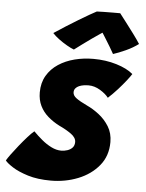

<svg xmlns="http://www.w3.org/2000/svg" viewBox="-99 -838 704 924"><g transform="rotate(5 253.0 -376.0)"><path d="M181 39Q117 39 70.2 24.5Q23.5 10 -5.2 -8.5Q-34 -27 -42.5 -39Q-37 -49 -22 -69.5Q-7 -90 12.5 -114.2Q32 -138.5 50.8 -159.5Q69.5 -180.5 82 -190.5Q101.5 -170.5 124 -151.8Q146.5 -133 170.8 -121Q195 -109 218 -109Q234 -109 248.8 -114Q263.5 -119 272.8 -129.2Q282 -139.5 282 -156Q282 -177 257.8 -194.5Q233.5 -212 199 -228Q168.5 -243.5 144 -264.8Q119.5 -286 105.5 -314.5Q91.5 -343 91.5 -379.5Q91.5 -426 111.8 -460.5Q132 -495 166.8 -517.8Q201.5 -540.5 244.8 -551.5Q288 -562.5 335 -562.5Q394.5 -562.5 446.5 -546.8Q498.5 -531 527.5 -506Q521.5 -496 504.8 -474.5Q488 -453 465.8 -428.2Q443.5 -403.5 420 -382Q406 -400.5 378.8 -417Q351.5 -433.5 323 -433.5Q312 -433.5 299.8 -431.8Q287.5 -430 277 -425.5Q266.5 -421 260 -413.2Q253.5 -405.5 253.5 -394Q253.5 -378.5 270.8 -365.8Q288 -353 324 -336Q352.5 -323 381.8 -300.5Q411 -278 431 -245.8Q451 -213.5 451 -170.5Q451 -103.5 412.5 -56.8Q374 -10 312.5 14.5Q251 39 181 39ZM444 -792.5Q458 -774.5 477 -749.5Q496 -724.5 515 -699Q534 -673.5 547 -653Q520.5 -633 486.2 -617.5Q452 -602 426.5 -594Q417.5 -610.5 407.5 -627Q397.5 -643.5 388 -658.8Q378.5 -674 371.8 -684.8Q365 -695.5 362.5 -699H378Q371 -694.5 355.5 -684.2Q340 -674 319.5 -659.5Q299 -645 277.5 -629.2Q256 -613.5 237 -599Q223 -604 202.5 -615.8Q182 -627.5 162.5 -642Q143 -656.5 131.5 -669.5Q159.5 -688 189 -706.8Q218.5 -725.5 246.2 -742.2Q274 -759 296.2 -771.8Q318.5 -784.5 331 -791Q340.5 -791.5 363 -792Q385.5 -792.5 409 -792.5Q432.5 -792.5 444 -792.5Z"/></g></svg>

Font: Grandstander Thin ExtraBold
Style: Italic
Weight: 800
Italic angle: -15°
Version: Version 1.200